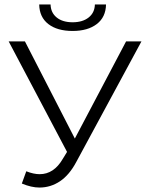

<svg xmlns="http://www.w3.org/2000/svg" viewBox="-20 -830 665 862"><path d="M615 -644 322 -102Q291 -44 249 -16Q207 12 157 12Q121 12 78 -6L98 -61Q131 -48 158 -48Q222 -48 262 -117L281 -148L19 -644H92L316 -208L546 -644ZM156 -810H207Q208 -773 234.5 -751.5Q261 -730 306 -730Q351 -730 378 -751.5Q405 -773 406 -810H456Q455 -753 414.5 -722Q374 -691 306 -691Q237 -691 197 -722Q157 -753 156 -810Z"/></svg>

Font: Montserrat Ace
Style: Regular
Weight: 400
Designer: Julieta Ulanovsky
Foundry: Julieta Ulanovsky
Version: Version 1